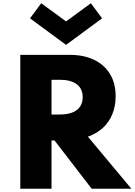

<svg xmlns="http://www.w3.org/2000/svg" viewBox="-20 -1163 830 1183"><path d="M105 0V-825H410Q495.5 -825 559 -794.8Q622.5 -764.5 657.5 -707.5Q692.5 -650.5 692.5 -569.5Q692.5 -509 672.2 -459.8Q652 -410.5 614 -375.2Q576 -340 521.5 -321L789.5 0H545L316 -297.5H297.5V0ZM297.5 -457.5H348Q394 -457.5 425.5 -469.8Q457 -482 473.2 -506Q489.5 -530 489.5 -564Q489.5 -616.5 453 -644Q416.5 -671.5 348 -671.5H297.5ZM387 -886.5 165 -1050 234 -1143 387 -1031 540 -1143 609 -1050Z"/></svg>

Font: Spartan Thin ExtraBold
Style: Regular
Weight: 800
Version: Version 1.004